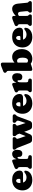

<svg xmlns="http://www.w3.org/2000/svg" viewBox="1916 -2712 807 4680"><g transform="rotate(-90 2320.0 -371.5)"><path d="M503 -300.5Q503 -259 479.5 -236.5Q456 -214 414 -214H210.5Q225 -171 257.2 -150Q289.5 -129 334.5 -129Q362.5 -129 390.5 -138.2Q418.5 -147.5 441.5 -166Q465.5 -185 478 -184Q487 -183.5 493.8 -176.8Q500.5 -170 500.5 -153Q500.5 -110 473 -72.2Q445.5 -34.5 395 -11.2Q344.5 12 275.5 12Q198 12 140.8 -18Q83.5 -48 51.8 -101.8Q20 -155.5 20 -226.5Q20 -299 50 -356Q80 -413 138.8 -446Q197.5 -479 283 -479Q352 -479 401 -454.5Q450 -430 476.5 -389.2Q503 -348.5 503 -300.5ZM199.5 -289Q199.5 -283.5 200 -278H270.5Q302 -278 302 -310.5Q302 -349 287.5 -365.8Q273 -382.5 255 -382.5Q232.5 -382.5 216 -361.2Q199.5 -340 199.5 -289Z M774 -429.5 781.5 -375Q798.5 -428.5 831.8 -453.8Q865 -479 908 -479Q954.5 -479 981.5 -447.2Q1008.5 -415.5 1008.5 -353Q1008.5 -290 984 -260.8Q959.5 -231.5 920 -231.5Q878.5 -231.5 857.8 -250.2Q837 -269 837 -301.5V-322.5Q837 -348.5 817.5 -348.5Q804 -348.5 795.2 -328.5Q786.5 -308.5 786.5 -268.5V-138Q786.5 -93.5 812.5 -89.5L843.5 -84.5Q862 -82 870 -70.2Q878 -58.5 878 -42Q878 -22.5 866.2 -11.2Q854.5 0 833 0H590Q569.5 0 557.5 -11Q545.5 -22 545.5 -42Q545.5 -56.5 551.5 -66.2Q557.5 -76 569 -84.5L575 -89.5Q581.5 -94.5 584.5 -103.8Q587.5 -113 587.5 -138V-292.5Q587.5 -313.5 583 -321.8Q578.5 -330 569.5 -335L563.5 -339Q552 -346 546 -354.2Q540 -362.5 540 -376Q540 -405.5 579.5 -421.5L680 -461Q701 -469.5 715.5 -474.2Q730 -479 740.5 -479Q754 -479 762.2 -468.5Q770.5 -458 774 -429.5Z M1314.5 5.5H1247Q1221 5.5 1202.8 -8.8Q1184.5 -23 1172 -55.5L1062 -337.5Q1050.5 -367.5 1039.5 -377L1031.5 -384.5Q1020 -395.5 1015.8 -404.2Q1011.5 -413 1011.5 -424.5Q1011.5 -466 1056 -466H1280.5Q1317.5 -466 1317.5 -426.5Q1317.5 -398 1294.5 -382L1287.5 -377Q1275.5 -369.5 1275.8 -356Q1276 -342.5 1287 -311.5L1344 -149.5L1403.5 -301L1390 -337.5Q1379.5 -364.5 1367 -376L1359 -383Q1348.5 -392.5 1345 -402.5Q1341.5 -412.5 1341.5 -425Q1341.5 -466 1381 -466H1604.5Q1641 -466 1641 -424.5Q1641 -408.5 1634.2 -399.8Q1627.5 -391 1615 -382.5L1607.5 -377Q1595 -368.5 1597 -354.2Q1599 -340 1608.5 -311.5L1662 -151.5L1713.5 -307.5Q1722.5 -335 1719.2 -351.2Q1716 -367.5 1700 -377.5L1692 -382.5Q1679.5 -390.5 1673.5 -399.5Q1667.5 -408.5 1667.5 -424.5Q1667.5 -466 1706.5 -466H1829Q1849.5 -466 1861.8 -455Q1874 -444 1874 -424.5Q1874 -411.5 1869.5 -402.5Q1865 -393.5 1852 -383L1847 -378.5Q1837 -370.5 1828.8 -355.5Q1820.5 -340.5 1809.5 -310L1713.5 -50Q1702 -18.5 1682 -6.5Q1662 5.5 1638 5.5H1572Q1547 5.5 1528 -9Q1509 -23.5 1497 -55.5L1447.5 -185L1390 -50Q1376.5 -18 1356.8 -6.2Q1337 5.5 1314.5 5.5Z M2370.5 -300.5Q2370.5 -259 2347 -236.5Q2323.5 -214 2281.5 -214H2078Q2092.5 -171 2124.8 -150Q2157 -129 2202 -129Q2230 -129 2258 -138.2Q2286 -147.5 2309 -166Q2333 -185 2345.5 -184Q2354.5 -183.5 2361.2 -176.8Q2368 -170 2368 -153Q2368 -110 2340.5 -72.2Q2313 -34.5 2262.5 -11.2Q2212 12 2143 12Q2065.5 12 2008.2 -18Q1951 -48 1919.2 -101.8Q1887.5 -155.5 1887.5 -226.5Q1887.5 -299 1917.5 -356Q1947.5 -413 2006.2 -446Q2065 -479 2150.5 -479Q2219.5 -479 2268.5 -454.5Q2317.5 -430 2344 -389.2Q2370.5 -348.5 2370.5 -300.5ZM2067 -289Q2067 -283.5 2067.5 -278H2138Q2169.5 -278 2169.5 -310.5Q2169.5 -349 2155 -365.8Q2140.5 -382.5 2122.5 -382.5Q2100 -382.5 2083.5 -361.2Q2067 -340 2067 -289Z M2641.5 -429.5 2649 -375Q2666 -428.5 2699.2 -453.8Q2732.5 -479 2775.5 -479Q2822 -479 2849 -447.2Q2876 -415.5 2876 -353Q2876 -290 2851.5 -260.8Q2827 -231.5 2787.5 -231.5Q2746 -231.5 2725.2 -250.2Q2704.5 -269 2704.5 -301.5V-322.5Q2704.5 -348.5 2685 -348.5Q2671.5 -348.5 2662.8 -328.5Q2654 -308.5 2654 -268.5V-138Q2654 -93.5 2680 -89.5L2711 -84.5Q2729.5 -82 2737.5 -70.2Q2745.5 -58.5 2745.5 -42Q2745.5 -22.5 2733.8 -11.2Q2722 0 2700.5 0H2457.5Q2437 0 2425 -11Q2413 -22 2413 -42Q2413 -56.5 2419 -66.2Q2425 -76 2436.5 -84.5L2442.5 -89.5Q2449 -94.5 2452 -103.8Q2455 -113 2455 -138V-292.5Q2455 -313.5 2450.5 -321.8Q2446 -330 2437 -335L2431 -339Q2419.5 -346 2413.5 -354.2Q2407.5 -362.5 2407.5 -376Q2407.5 -405.5 2447 -421.5L2547.5 -461Q2568.5 -469.5 2583 -474.2Q2597.5 -479 2608 -479Q2621.5 -479 2629.8 -468.5Q2638 -458 2641.5 -429.5Z M3135 -711.5V-422.5Q3164 -449.5 3198 -464.2Q3232 -479 3272.5 -479Q3328 -479 3371.2 -450.2Q3414.5 -421.5 3439 -369.8Q3463.5 -318 3463.5 -249.5Q3463.5 -169 3432.8 -110.2Q3402 -51.5 3348 -19.8Q3294 12 3224.5 12Q3155 12 3106.5 -26.5L3056 -8.5Q3028.5 1 3007.2 6.2Q2986 11.5 2968.5 11.5Q2933.5 11.5 2933.5 -24V-569Q2933.5 -590 2928.8 -598Q2924 -606 2915.5 -611.5L2909.5 -615Q2898 -622 2892 -630.5Q2886 -639 2886 -652.5Q2886 -667.5 2895 -678.2Q2904 -689 2925 -697.5L3023.5 -736.5Q3049 -746.5 3064.5 -750.8Q3080 -755 3096 -755Q3114.5 -755 3124.8 -742.8Q3135 -730.5 3135 -711.5ZM3177 -359Q3153.5 -359 3135 -344.5V-112.5Q3146 -102 3158 -97.5Q3170 -93 3183 -93Q3215.5 -93 3235.5 -127Q3255.5 -161 3255.5 -226Q3255.5 -295 3233 -327Q3210.5 -359 3177 -359Z M3986.5 -300.5Q3986.5 -259 3963 -236.5Q3939.5 -214 3897.5 -214H3694Q3708.5 -171 3740.8 -150Q3773 -129 3818 -129Q3846 -129 3874 -138.2Q3902 -147.5 3925 -166Q3949 -185 3961.5 -184Q3970.5 -183.5 3977.2 -176.8Q3984 -170 3984 -153Q3984 -110 3956.5 -72.2Q3929 -34.5 3878.5 -11.2Q3828 12 3759 12Q3681.5 12 3624.2 -18Q3567 -48 3535.2 -101.8Q3503.5 -155.5 3503.5 -226.5Q3503.5 -299 3533.5 -356Q3563.5 -413 3622.2 -446Q3681 -479 3766.5 -479Q3835.5 -479 3884.5 -454.5Q3933.5 -430 3960 -389.2Q3986.5 -348.5 3986.5 -300.5ZM3683 -289Q3683 -283.5 3683.5 -278H3754Q3785.5 -278 3785.5 -310.5Q3785.5 -349 3771 -365.8Q3756.5 -382.5 3738.5 -382.5Q3716 -382.5 3699.5 -361.2Q3683 -340 3683 -289Z M4272.5 -435.5V-392Q4325 -439.5 4365.2 -459.2Q4405.5 -479 4442.5 -479Q4503 -479 4534.5 -440.2Q4566 -401.5 4572 -336L4592 -138Q4594 -113 4596.2 -103.8Q4598.5 -94.5 4604.5 -89.5L4610.5 -84.5Q4621.5 -75.5 4627.8 -66Q4634 -56.5 4634 -42Q4634 -22 4622.2 -11Q4610.5 0 4589.5 0H4391.5Q4352 0 4352 -42Q4352 -65 4370 -78.5L4377 -84.5Q4384 -89.5 4387.5 -99.5Q4391 -109.5 4388.5 -135.5L4374.5 -274.5Q4371.5 -305 4360.2 -320.5Q4349 -336 4325.5 -336Q4312.5 -336 4299.2 -330.8Q4286 -325.5 4272.5 -313.5V-138Q4272.5 -110.5 4275 -100Q4277.5 -89.5 4284 -84.5L4291.5 -78.5Q4309 -64.5 4309 -42Q4309 0 4269 0H4073.5Q4053 0 4041 -11Q4029 -22 4029 -42Q4029 -56.5 4035 -66.2Q4041 -76 4052.5 -84.5L4058.5 -89.5Q4065 -94.5 4068 -103.8Q4071 -113 4071 -138V-292.5Q4071 -313.5 4066.5 -321.8Q4062 -330 4053 -335L4047 -339Q4035.5 -346 4029.5 -354.2Q4023.5 -362.5 4023.5 -376Q4023.5 -391 4032.5 -402Q4041.5 -413 4063 -421.5L4161 -460.5Q4186.5 -470.5 4202 -474.8Q4217.5 -479 4233.5 -479Q4252 -479 4262.2 -466.8Q4272.5 -454.5 4272.5 -435.5Z"/></g></svg>

Font: Fraunces 72pt SuperSoft Black
Style: Regular
Weight: 900
Version: Version 1.000;[0bf87f6ff]